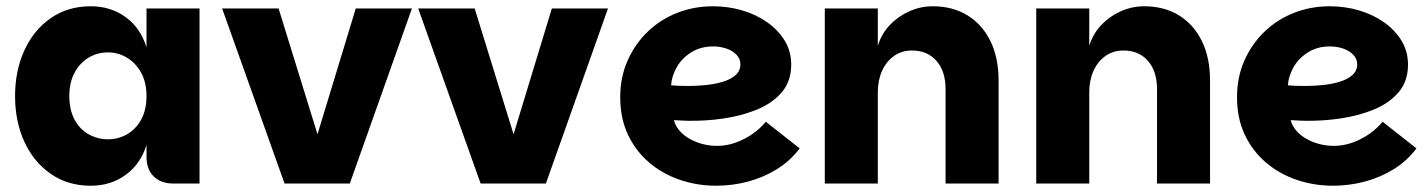

<svg xmlns="http://www.w3.org/2000/svg" viewBox="-20 -585 4553 612"><path d="M269 7Q196 7 141.5 -31Q87 -69 57.5 -133.5Q28 -198 28 -279Q28 -359 57.5 -424Q87 -489 141.5 -527Q196 -565 269 -565Q333 -565 380.5 -530.5Q428 -496 447 -434V-558H616V0H533Q493 0 470 -22.5Q447 -45 447 -85V-123Q428 -62 380.5 -27.5Q333 7 269 7ZM324 -141Q357 -141 385 -157Q413 -173 430 -204Q447 -235 447 -279Q447 -322 430 -353Q413 -384 385 -401Q357 -418 324 -418Q290 -418 262 -401Q234 -384 217.5 -353Q201 -322 201 -279Q201 -235 217.5 -204Q234 -173 262.5 -157Q291 -141 324 -141Z M868 -558 992 -157 1114 -558H1293L1095 0H887L688 -558Z M1493 -558 1617 -157 1739 -558H1918L1720 0H1512L1313 -558Z M2263 7Q2202 7 2146.5 -12Q2091 -31 2048.5 -67.5Q2006 -104 1981.5 -156Q1957 -208 1957 -275Q1957 -339 1980.5 -392Q2004 -445 2044.5 -484Q2085 -523 2138.5 -544Q2192 -565 2252 -565Q2301 -565 2345.5 -552Q2390 -539 2425.5 -514Q2461 -489 2481.5 -455Q2502 -421 2502 -379Q2502 -326 2472 -291Q2442 -256 2393.5 -236Q2345 -216 2287.5 -207.5Q2230 -199 2174 -200Q2167 -200 2157.5 -200.5Q2148 -201 2140 -201.5Q2132 -202 2128 -202Q2134 -179 2153.5 -160.5Q2173 -142 2203 -131Q2233 -120 2265 -120Q2297 -120 2326.5 -131Q2356 -142 2380 -159Q2404 -176 2421 -197L2529 -112Q2499 -72 2456 -45.5Q2413 -19 2363.5 -6Q2314 7 2263 7ZM2175 -311Q2202 -311 2231 -314Q2260 -317 2284.5 -324.5Q2309 -332 2324.5 -345.5Q2340 -359 2340 -380Q2340 -397 2328 -410Q2316 -423 2296 -430Q2276 -437 2253 -437Q2213 -437 2183 -418Q2153 -399 2137 -370.5Q2121 -342 2119 -313Q2128 -312 2143.5 -311.5Q2159 -311 2175 -311Z M2609 0V-558H2778V-439Q2790 -478 2817 -506Q2844 -534 2879.5 -549.5Q2915 -565 2953 -565Q3017 -565 3064 -536Q3111 -507 3137 -454Q3163 -401 3163 -328V0H2994V-301Q2994 -358 2965 -391Q2936 -424 2887 -424Q2854 -424 2829.5 -406.5Q2805 -389 2791.5 -359Q2778 -329 2778 -291V0Z M3283 0V-558H3452V-439Q3464 -478 3491 -506Q3518 -534 3553.5 -549.5Q3589 -565 3627 -565Q3691 -565 3738 -536Q3785 -507 3811 -454Q3837 -401 3837 -328V0H3668V-301Q3668 -358 3639 -391Q3610 -424 3561 -424Q3528 -424 3503.5 -406.5Q3479 -389 3465.5 -359Q3452 -329 3452 -291V0Z M4229 7Q4168 7 4112.5 -12Q4057 -31 4014.5 -67.5Q3972 -104 3947.5 -156Q3923 -208 3923 -275Q3923 -339 3946.5 -392Q3970 -445 4010.5 -484Q4051 -523 4104.5 -544Q4158 -565 4218 -565Q4267 -565 4311.5 -552Q4356 -539 4391.5 -514Q4427 -489 4447.5 -455Q4468 -421 4468 -379Q4468 -326 4438 -291Q4408 -256 4359.5 -236Q4311 -216 4253.5 -207.5Q4196 -199 4140 -200Q4133 -200 4123.5 -200.5Q4114 -201 4106 -201.5Q4098 -202 4094 -202Q4100 -179 4119.5 -160.5Q4139 -142 4169 -131Q4199 -120 4231 -120Q4263 -120 4292.5 -131Q4322 -142 4346 -159Q4370 -176 4387 -197L4495 -112Q4465 -72 4422 -45.5Q4379 -19 4329.5 -6Q4280 7 4229 7ZM4141 -311Q4168 -311 4197 -314Q4226 -317 4250.5 -324.5Q4275 -332 4290.5 -345.5Q4306 -359 4306 -380Q4306 -397 4294 -410Q4282 -423 4262 -430Q4242 -437 4219 -437Q4179 -437 4149 -418Q4119 -399 4103 -370.5Q4087 -342 4085 -313Q4094 -312 4109.5 -311.5Q4125 -311 4141 -311Z"/></svg>

Font: Parkinsans Light
Style: Bold
Weight: 700
Version: Version 1.000